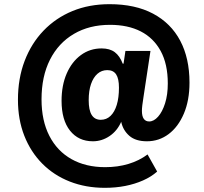

<svg xmlns="http://www.w3.org/2000/svg" viewBox="-20 -736 979 920"><path d="M482 164Q391 164 314.5 134Q238 104 182.5 48Q127 -8 96.5 -85.5Q66 -163 66 -258Q66 -360 98 -444Q130 -528 188.5 -589Q247 -650 327 -683Q407 -716 505 -716Q628 -716 713.5 -670.5Q799 -625 843.5 -541Q888 -457 888 -340Q888 -255 861 -191.5Q834 -128 788 -93.5Q742 -59 684 -59Q630 -59 600 -85Q570 -111 561 -151V-153Q542 -109 505 -84Q468 -59 425 -59Q356 -59 315.5 -110Q275 -161 275 -253Q275 -327 299.5 -383.5Q324 -440 367.5 -472Q411 -504 467 -504Q506 -504 530 -486Q554 -468 568 -431H572L581 -492H701L668 -274Q664 -249 662 -232.5Q660 -216 660 -205Q660 -179 669 -166.5Q678 -154 695 -154Q717 -154 737.5 -177Q758 -200 771 -241Q784 -282 784 -336Q784 -429 750 -491.5Q716 -554 654.5 -585.5Q593 -617 507 -617Q408 -617 334 -573.5Q260 -530 219.5 -450Q179 -370 179 -260Q179 -158 216.5 -85Q254 -12 322.5 26.5Q391 65 484 65Q544 65 595.5 49.5Q647 34 687 4L733 86Q705 111 665.5 128.5Q626 146 580 155Q534 164 482 164ZM463 -162Q490 -162 509.5 -180.5Q529 -199 539.5 -233.5Q550 -268 550 -316Q550 -359 536.5 -379.5Q523 -400 494 -400Q467 -400 447 -382.5Q427 -365 416 -333Q405 -301 405 -256Q405 -208 419.5 -185Q434 -162 463 -162Z"/></svg>

Font: Nunito Sans 7pt SemiCondensed Black
Style: Italic
Weight: 900
Width: 4
Italic angle: -9°
Designer: Vernon Adams
Foundry: Vernon Adams
Version: Version 3.101;gftools[0.9.27]